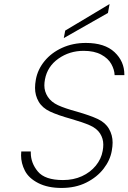

<svg xmlns="http://www.w3.org/2000/svg" viewBox="-20 -921 634 948"><path d="M513 -857 295 -733 302 -770 521 -901ZM284 7Q216 7 169 -17Q122 -41 103 -78Q84 -115 84 -154Q84 -163 85 -173H132Q132 -170 132 -167Q132 -116 167 -74Q202 -32 291 -32Q343 -32 384.5 -51Q426 -70 453 -103Q480 -136 487 -176Q490 -192 490 -207Q490 -237 474 -262Q458 -287 424 -302Q390 -317 331 -334Q266 -352 227.5 -370Q189 -388 171 -419Q153 -450 153 -487Q153 -506 157 -528Q166 -578 200 -619.5Q234 -661 287 -685Q340 -709 404 -709Q497 -709 545.5 -663.5Q594 -618 594 -553Q594 -551 594 -550H546Q545 -577 529.5 -605Q514 -633 479.5 -651.5Q445 -670 393 -670Q323 -670 268.5 -631.5Q214 -593 202 -529Q199 -513 199 -499Q199 -469 216 -443Q233 -417 266.5 -401.5Q300 -386 359 -370Q425 -351 462.5 -333.5Q500 -316 518 -285Q536 -254 536 -217Q536 -199 532 -177Q524 -130 491.5 -88Q459 -46 406 -19.5Q353 7 284 7Z"/></svg>

Font: Fz Poppins ExtLt
Style: Italic
Weight: 200
Italic angle: -10°
Designer: Ninad Kale (Devanagari), Jonny Pinhorn (Latin)
Foundry: Indian Type Foundry
Version: Vit hóa bi Vntype.Com & FontZin.Com